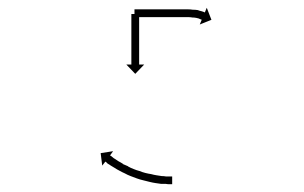

<svg xmlns="http://www.w3.org/2000/svg" viewBox="-20 -462 781 494"><path d="M338 -425Q338 -424 338 -422.5Q338 -421 338 -420Q338 -419 338 -417.5Q338 -416 338 -414Q338 -412 338 -410Q338 -408 338 -406Q338 -403 338 -400.5Q338 -398 338 -396Q338 -393 338 -390.5Q338 -388 338 -385Q338 -382 338 -379Q338 -376 338 -373Q338 -370 338 -367Q338 -364 338 -361Q338 -358 338 -355Q338 -352 338 -349Q338 -346 338 -343Q338 -340 338 -337Q338 -334 338 -331.5Q338 -329 338 -326Q338 -323 338 -320.5Q338 -318 338 -316Q338 -314 338 -312Q338 -310 338 -308Q338 -306 338 -304.5Q338 -303 338 -301Q338 -300 338 -299Q338 -298 338 -297Q338 -297 338 -296.5Q338 -296 338 -296H351L328 -272L305 -296H318Q318 -296 318 -296.5Q318 -297 318 -297Q318 -298 318 -299Q318 -300 318 -301Q318 -303 318 -304.5Q318 -306 318 -308Q318 -310 318 -312Q318 -314 318 -316Q318 -318 318 -320.5Q318 -323 318 -326Q318 -329 318 -331.5Q318 -334 318 -337Q318 -340 318 -343Q318 -346 318 -349Q318 -352 318 -355Q318 -358 318 -361Q318 -364 318 -367Q318 -370 318 -373Q318 -376 318 -379Q318 -382 318 -385Q318 -388 318 -390.5Q318 -393 318 -396Q318 -398 318 -400.5Q318 -403 318 -406Q318 -408 318 -410Q318 -412 318 -414Q318 -416 318 -417.5Q318 -419 318 -420Q318 -421 318 -422.5Q318 -424 318 -425Q318 -425 318 -425.5Q318 -426 318 -426H338Q338 -426 338 -425.5Q338 -425 338 -425ZM328 -438Q329 -438 330.5 -438Q332 -438 334 -438Q336 -438 338 -438Q340 -438 342 -438Q345 -438 348 -438Q351 -438 354 -438Q357 -438 360.5 -438Q364 -438 367 -438Q371 -438 374.5 -438Q378 -438 382 -438Q386 -438 390 -438Q394 -438 398 -438Q402 -438 406 -438Q410 -438 415 -438Q419 -438 423 -438Q427 -438 431 -438Q435 -438 439 -438Q443 -438 447 -438Q451 -438 454.5 -438Q458 -438 462 -438Q462 -438 462 -438Q462 -438 462 -438Q462 -438 462 -438Q462 -438 462 -438Q470 -438 476 -437Q476 -437 476 -437Q476 -437 476 -437Q477 -437 477 -437Q477 -437 477 -437Q483 -437 489 -436Q489 -436 489 -436Q489 -436 489 -436Q489 -436 489 -436Q489 -436 489 -436Q494 -434 499 -433Q499 -433 499 -433Q499 -433 499 -433Q499 -433 499 -433Q499 -433 499 -433Q502 -432 505 -431Q505 -431 505 -431Q505 -431 505 -431Q505 -431 505 -431Q505 -431 505 -431Q506 -430 507 -430L512 -442L524 -411L494 -399L499 -411Q498 -412 497 -412Q497 -412 497 -412Q497 -412 497 -412Q497 -412 497 -412Q497 -412 497 -412Q495 -413 492 -414Q492 -414 492 -414Q492 -414 492 -414Q493 -414 493 -414Q493 -414 493 -414Q489 -415 485 -416Q485 -416 485 -416Q485 -416 485 -416Q485 -416 485 -416Q485 -416 485 -416Q480 -417 474 -417Q474 -417 474.5 -417Q475 -417 475 -417Q475 -417 475 -417Q475 -417 475 -417Q469 -418 462 -418Q462 -418 462 -418Q462 -418 462 -418Q462 -418 462 -418Q462 -418 462 -418Q458 -418 454.5 -418Q451 -418 447 -418Q443 -418 439 -418Q435 -418 431 -418Q427 -418 423 -418Q419 -418 415 -418Q410 -418 406 -418Q402 -418 398 -418Q394 -418 390 -418Q386 -418 382 -418Q378 -418 374.5 -418Q371 -418 367 -418Q364 -418 360.5 -418Q357 -418 354 -418Q351 -418 348 -418Q345 -418 342 -418Q340 -418 338 -418Q336 -418 334 -418Q332 -418 330.5 -418Q329 -418 328 -418Q328 -418 327.5 -418Q327 -418 326 -418V-438Q327 -438 327.5 -438Q328 -438 328 -438ZM421 12Q421 12 421 12Q421 12 421 12Q421 12 421 12Q421 12 421 12Q418 12 415 12Q415 12 415 12Q415 12 415 12Q415 12 415 12Q415 12 415 12Q411 12 406 11Q406 11 406 11Q406 11 406 11Q406 11 406 11Q406 11 406 11Q400 11 394 11Q394 11 394 11Q394 11 394 11Q394 11 394 11Q394 11 394 11Q387 10 380 9Q380 9 380 9Q380 9 380 9Q380 9 380 9Q380 9 380 9Q373 8 365 6Q365 6 365 6Q365 6 365 6Q365 6 365 6Q365 6 365 6Q357 4 349 2Q349 2 349 2Q349 2 349 2Q349 2 349 2Q349 2 349 2Q340 0 332 -3Q332 -3 332 -3Q332 -3 332 -3Q332 -3 332 -3Q332 -3 332 -3Q324 -6 316 -9Q316 -9 316 -9Q316 -9 316 -9Q316 -9 316 -9Q316 -9 316 -9Q308 -12 301 -16Q301 -16 301 -16Q301 -16 301 -16Q301 -16 301 -16Q301 -16 301 -16Q294 -19 287 -23Q287 -23 287 -23Q287 -23 287 -23Q287 -23 287 -23Q287 -23 287 -23Q281 -26 275 -30Q275 -30 275 -30Q275 -30 275 -30Q275 -30 275 -30Q275 -30 275 -30Q270 -33 265 -36Q265 -36 265 -36Q265 -36 265 -36Q265 -36 265 -36Q265 -36 265 -36Q261 -39 257 -41Q257 -41 257 -41Q257 -41 257 -41Q257 -41 257 -41Q257 -41 257 -41Q255 -43 253 -45Q252 -46 251 -46L243 -36L239 -68L271 -73L263 -62Q264 -62 265 -61Q267 -60 269 -58Q269 -58 269 -58Q269 -58 269 -58Q269 -58 269 -58Q269 -58 269 -58Q272 -55 276 -53Q276 -53 276 -53Q276 -53 276 -53Q276 -53 276 -53Q276 -53 276 -53Q280 -50 285 -47Q285 -47 285 -47Q285 -47 285 -47Q285 -47 285 -47Q285 -47 285 -47Q291 -44 297 -40Q297 -40 297 -40Q297 -40 297 -40Q296 -40 296 -40Q296 -40 296 -40Q303 -37 310 -34Q310 -34 309.5 -34Q309 -34 309 -34Q309 -34 309 -34Q309 -34 309 -34Q316 -30 324 -27Q324 -27 324 -27Q324 -27 324 -27Q324 -27 324 -27Q324 -27 324 -27Q331 -24 339 -22Q339 -22 339 -22Q339 -22 339 -22Q339 -22 339 -22Q339 -22 339 -22Q346 -19 354 -17Q354 -17 354 -17Q354 -17 354 -17Q354 -17 354 -17Q354 -17 354 -17Q362 -15 369 -14Q369 -14 369 -14Q369 -14 369 -14Q369 -14 369 -14Q369 -14 369 -14Q376 -12 383 -11Q383 -11 383 -11Q383 -11 383 -11Q383 -11 383 -11Q383 -11 383 -11Q390 -10 396 -9Q396 -9 396 -9Q396 -9 396 -9Q396 -9 396 -9Q396 -9 396 -9Q402 -9 407 -8Q407 -8 407 -8Q407 -8 407 -8Q407 -8 407 -8Q407 -8 407 -8Q412 -8 416 -8Q416 -8 416 -8Q416 -8 416 -8Q416 -8 416 -8Q416 -8 416 -8Q419 -8 421 -8Q421 -8 421 -8Q421 -8 421 -8Q421 -8 421 -8Q421 -8 421 -8Q422 -8 423 -8V12Q422 12 421 12Z"/></svg>

Font: FRB American Cursive Just Arrows Light
Style: Italic
Weight: 300
Italic angle: -25°
Version: Version 2.0;Modular Font Editor K font №1